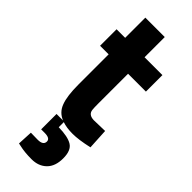

<svg xmlns="http://www.w3.org/2000/svg" viewBox="-286 -667 936 936"><g transform="rotate(45 182.0 -199.0)"><path d="M131.8 152.8Q169.9 152.8 169.9 127Q169.9 105 131.8 105H107.9V-1H152.8Q112.8 -17.1 97.7 -58.1Q82 -99.1 82 -178.2V-386.2H22.9V-500H82V-639.2H215.8V-500H338.9V-386.2H215.8V-181.2Q215.8 -151.4 217.3 -138.7Q220.7 -108.9 257.8 -107.9L334 -109.9L339.8 -2.9Q272.9 12.2 231.4 12.2Q189.9 12.2 161.1 2V37.1Q225.1 38.1 254.4 56.2Q284.2 74.2 284.2 128.9Q284.2 183.6 254.9 212.4Q225.6 241.2 177.7 241.2Q128.9 241.2 94.2 232.9L80.1 230L84 151.9Q114.7 152.8 131.8 152.8Z"/></g></svg>

Font: TitilliumWeb-Bold
Style: Bold
Weight: 700
Version: Version 1.001;PS 57.000;hotconv 1.0.70;makeotf.lib2.5.55311